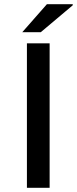

<svg xmlns="http://www.w3.org/2000/svg" viewBox="-20 -893 366 913"><path d="M108 0V-687H216V0ZM86 -740 203 -873H326V-868L174 -740Z"/></svg>

Font: Archivo Expanded
Style: Regular
Weight: 400
Width: 7
Designer: Hector Gatti
Foundry: Omnibus-Type
Version: Version 2.001